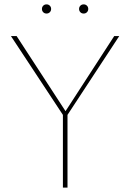

<svg xmlns="http://www.w3.org/2000/svg" viewBox="-20 -859 596 879"><path d="M378 -803Q372 -797 363 -797Q354 -797 348 -803Q342 -809 342 -818Q342 -827 348 -833Q354 -839 363 -839Q372 -839 378 -833Q384 -827 384 -818Q384 -809 378 -803ZM208 -803Q202 -797 193 -797Q184 -797 178 -803Q172 -809 172 -818Q172 -827 178 -833Q184 -839 193 -839Q202 -839 208 -833Q214 -827 214 -818Q214 -809 208 -803ZM268 0V-333L30 -694H56L280 -350L503 -694H526L289 -333V0Z"/></svg>

Font: Cantarell Thin
Style: Regular
Weight: 100
Designer: Dave Crossland, Nikolaus Waxweiler, Florian Fecher, Jacques Le Bailly, Eben Sorkin, Alexei Vanyashin, Alexios Zavras, Em
Version: Version 0.303